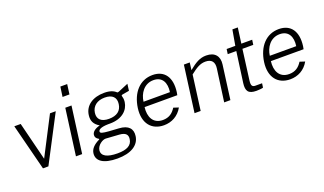

<svg xmlns="http://www.w3.org/2000/svg" viewBox="-86 -1325 3479 2063"><g transform="rotate(-20 1653.5 -293.5)"><path d="M460 -530 234 -93 125 -530H52L187 0H249L526 -530Z M635 -530 564 0H635L706 -530ZM663 -762 647 -649H726L741 -762Z M977 175C1132 175 1228 115 1241 14C1252 -65 1210 -119 1100 -125C1054 -128 1017 -130 989 -132C915 -138 891 -144 893 -165C896 -185 923 -204 1006 -206C1013 -206 1022 -206 1029 -206C1169 -206 1244 -281 1256 -370C1260 -402 1254 -424 1251 -434C1247 -448 1247 -451 1270 -455C1294 -460 1307 -462 1340 -467L1350 -544C1312 -528 1267 -510 1238 -497C1230 -494 1220 -490 1215 -495C1186 -522 1146 -538 1081 -538C952 -538 859 -476 845 -370C836 -306 857 -261 918 -225C860 -211 828 -183 824 -151C821 -126 833 -108 858 -94C865 -91 864 -87 857 -83C794 -52 759 -15 752 32C740 120 818 175 977 175ZM1037 -257C950 -257 905 -297 915 -370C925 -443 982 -488 1069 -488C1157 -488 1199 -444 1188 -370C1178 -297 1127 -257 1037 -257ZM997 123C877 123 815 89 823 24C831 -32 895 -72 930 -70L1082 -60C1154 -55 1177 -25 1170 23C1161 92 1104 123 997 123Z M1812 -245 1818 -278C1840 -440 1772 -540 1634 -540C1490 -540 1390 -431 1366 -260C1343 -89 1430 10 1569 10C1657 10 1736 -31 1783 -115L1725 -134C1691 -80 1647 -47 1577 -47C1466 -47 1424 -136 1438 -245ZM1447 -303C1458 -393 1517 -485 1625 -485C1726 -485 1764 -407 1749 -303Z M1990 0 2043 -398C2112 -452 2158 -481 2218 -481C2290 -481 2319 -440 2310 -372L2259 0H2330L2382 -390C2394 -479 2348 -540 2248 -540C2176 -540 2123 -508 2047 -446L2058 -530H1991L1920 0Z M2772 -530H2648L2672 -707H2610L2579 -530H2480L2472 -474H2570L2522 -124C2511 -39 2534 2 2628 2C2652 2 2692 -1 2705 -6L2712 -54H2637C2603 -54 2586 -67 2595 -131L2640 -474H2764Z M3256 -245 3262 -278C3284 -440 3216 -540 3078 -540C2934 -540 2834 -431 2810 -260C2787 -89 2874 10 3013 10C3101 10 3180 -31 3227 -115L3169 -134C3135 -80 3091 -47 3021 -47C2910 -47 2868 -136 2882 -245ZM2891 -303C2902 -393 2961 -485 3069 -485C3170 -485 3208 -407 3193 -303Z"/></g></svg>

Font: Cheyenne Sans Light
Style: Italic
Weight: 300
Italic angle: -8.13011°
Designer: The Public Sans project authors (U.S. Web Design System), Libre Franklin designed by Pablo Impallari and Rodrigo Fuenzal
Foundry: The Cheyenne Sans Project Authors
Version: Version 2.007